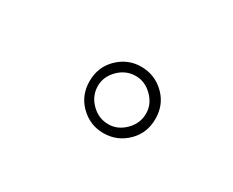

<svg xmlns="http://www.w3.org/2000/svg" viewBox="-38 -593 389 321"><g transform="rotate(30 156.0 -432.0)"><path d="M168 -368Q142 -368 123 -387Q105 -405 105 -432Q105 -459 123 -477Q142 -496 168 -496Q195 -496 214 -477Q232 -459 232 -432Q232 -405 214 -387Q195 -368 168 -368ZM168 -385Q186 -385 200 -399Q214 -413 214 -432Q214 -450 200 -464Q186 -478 168 -478Q149 -478 135 -464Q121 -450 121 -432Q121 -413 135 -399Q149 -385 168 -385Z"/></g></svg>

Font: Imperial Script
Style: Regular
Weight: 400
Designer: Robert E. Leuschke
Foundry: Robert E. Leuschke
Version: Version 1.010; ttfautohint (v1.8.3)